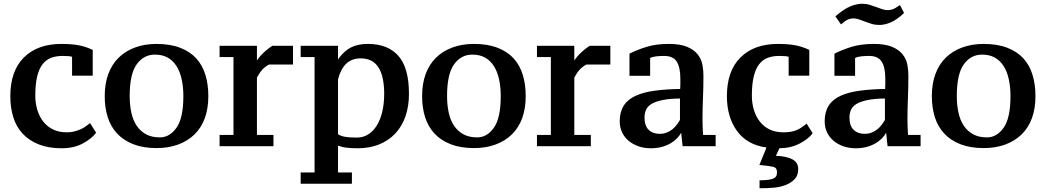

<svg xmlns="http://www.w3.org/2000/svg" viewBox="-20 -774 5572 1023"><path d="M492 -67Q470 -36 422 -10Q374 16 308 16Q239 16 187 -4.5Q135 -25 101 -61.5Q67 -98 51 -149Q35 -200 35 -262Q35 -396 107.5 -468Q180 -540 307 -540Q363 -540 401 -532.5Q439 -525 474 -508V-371H364V-471Q355 -476 314 -476Q279 -476 252.5 -466Q226 -456 207 -432Q188 -408 178 -366.5Q168 -325 168 -264Q168 -224 179 -188Q190 -152 211 -125.5Q232 -99 263 -84Q294 -69 336 -69Q358 -69 375 -73.5Q392 -78 405.5 -83.5Q419 -89 429 -95.5Q439 -102 460 -118Z M538 -262Q538 -328 557 -379.5Q576 -431 612 -466.5Q648 -502 699.5 -521Q751 -540 814 -540Q887 -540 940 -519.5Q993 -499 1026 -462.5Q1059 -426 1074.5 -375Q1090 -324 1090 -262Q1090 -196 1071.5 -145Q1053 -94 1017 -58.5Q981 -23 929.5 -4Q878 15 814 15Q743 15 690.5 -5.5Q638 -26 604 -62.5Q570 -99 554 -149.5Q538 -200 538 -262ZM671 -262Q671 -214 680 -173Q689 -132 709 -103Q729 -74 759 -58Q789 -42 832 -42Q884 -42 920.5 -93.5Q957 -145 957 -262Q957 -310 948 -351.5Q939 -393 920 -422.5Q901 -452 873 -467.5Q845 -483 805 -483Q746 -483 708.5 -431.5Q671 -380 671 -262Z M1413 -430Q1394 -420 1379.5 -405Q1365 -390 1349 -361V-55H1437V5H1150V-55H1224V-470H1150V-530H1349V-429H1336Q1350 -458 1374 -483Q1398 -508 1431 -530H1541V-430Z M1855 205H1582V145H1656V-470H1582V-530H1781V-425H1764Q1785 -474 1827.5 -507Q1870 -540 1941 -540Q2046 -540 2102.5 -476.5Q2159 -413 2159 -274Q2159 -208 2140.5 -154.5Q2122 -101 2086.5 -63Q2051 -25 2000 -4.5Q1949 16 1886 16Q1866 16 1849.5 15Q1833 14 1819.5 12Q1806 10 1792.5 5.5Q1779 1 1781 2V145H1855ZM1902 -463Q1854 -463 1824.5 -434.5Q1795 -406 1781 -351V-59Q1796 -49 1818.5 -45Q1841 -41 1881 -41Q1914 -41 1940.5 -57Q1967 -73 1986.5 -103.5Q2006 -134 2016.5 -177.5Q2027 -221 2027 -274Q2027 -317 2020 -352.5Q2013 -388 1998 -412.5Q1983 -437 1959.5 -450Q1936 -463 1902 -463Z M2229 -262Q2229 -328 2248 -379.5Q2267 -431 2303 -466.5Q2339 -502 2390.5 -521Q2442 -540 2505 -540Q2578 -540 2631 -519.5Q2684 -499 2717 -462.5Q2750 -426 2765.5 -375Q2781 -324 2781 -262Q2781 -196 2762.5 -145Q2744 -94 2708 -58.5Q2672 -23 2620.5 -4Q2569 15 2505 15Q2434 15 2381.5 -5.5Q2329 -26 2295 -62.5Q2261 -99 2245 -149.5Q2229 -200 2229 -262ZM2362 -262Q2362 -214 2371 -173Q2380 -132 2400 -103Q2420 -74 2450 -58Q2480 -42 2523 -42Q2575 -42 2611.5 -93.5Q2648 -145 2648 -262Q2648 -310 2639 -351.5Q2630 -393 2611 -422.5Q2592 -452 2564 -467.5Q2536 -483 2496 -483Q2437 -483 2399.5 -431.5Q2362 -380 2362 -262Z M3104 -430Q3085 -420 3070.5 -405Q3056 -390 3040 -361V-55H3128V5H2841V-55H2915V-470H2841V-530H3040V-429H3027Q3041 -458 3065 -483Q3089 -508 3122 -530H3232V-430Z M3723 -139Q3723 -116 3724 -92.5Q3725 -69 3726 -55H3793V5H3617L3607 -90H3620Q3616 -75 3602 -55Q3588 -35 3566 -19Q3544 -3 3514 6.5Q3484 16 3448 16Q3411 16 3380.5 5Q3350 -6 3328 -25Q3306 -44 3294 -70Q3282 -96 3282 -128Q3282 -177 3303 -210.5Q3324 -244 3366.5 -263.5Q3409 -283 3470.5 -291Q3532 -299 3604 -300Q3605 -311 3605 -325.5Q3605 -340 3605 -354Q3605 -416 3585.5 -446Q3566 -476 3519 -476Q3500 -476 3478.5 -474Q3457 -472 3444 -465V-370H3334V-488Q3375 -509 3425.5 -524.5Q3476 -540 3544 -540Q3604 -540 3641 -524.5Q3678 -509 3697.5 -484Q3717 -459 3722.5 -429.5Q3728 -400 3728 -371Q3728 -308 3725.5 -250.5Q3723 -193 3723 -139ZM3494 -61Q3515 -61 3532 -67.5Q3549 -74 3562.5 -85Q3576 -96 3586 -109.5Q3596 -123 3603 -135V-249Q3550 -249 3511 -241Q3472 -233 3451 -220Q3430 -207 3422 -188.5Q3414 -170 3414 -148Q3414 -104 3436 -82.5Q3458 -61 3494 -61Z M4310 -64Q4287 -33 4239.5 -8.5Q4192 16 4129 16H4133L4114 56Q4169 58 4201 74.5Q4233 91 4233 127Q4233 160 4214.5 180Q4196 200 4166.5 211.5Q4137 223 4103 226Q4069 229 4027 229V187Q4057 186 4073 184Q4089 182 4099 178Q4109 174 4114.5 166.5Q4120 159 4120 143Q4120 120 4100.5 115Q4081 110 4026 105L4064 12Q3961 -2 3907 -76Q3853 -150 3853 -262Q3853 -396 3925.5 -468Q3998 -540 4125 -540Q4181 -540 4219 -532.5Q4257 -525 4292 -508V-371H4182V-471Q4173 -476 4132 -476Q4097 -476 4070.5 -466Q4044 -456 4025 -432Q4006 -408 3996 -366.5Q3986 -325 3986 -264Q3986 -224 3997 -188Q4008 -152 4029 -125.5Q4050 -99 4081 -84Q4112 -69 4154 -69Q4177 -69 4194 -72Q4211 -75 4224 -80.5Q4237 -86 4247 -92.5Q4257 -99 4278 -115Z M4815 -139Q4815 -116 4816 -92.5Q4817 -69 4818 -55H4885V5H4709L4699 -90H4712Q4708 -75 4694 -55Q4680 -35 4658 -19Q4636 -3 4606 6.5Q4576 16 4540 16Q4503 16 4472.5 5Q4442 -6 4420 -25Q4398 -44 4386 -70Q4374 -96 4374 -128Q4374 -177 4395 -210.5Q4416 -244 4458.5 -263.5Q4501 -283 4562.5 -291Q4624 -299 4696 -300Q4697 -311 4697 -325.5Q4697 -340 4697 -354Q4697 -416 4677.5 -446Q4658 -476 4611 -476Q4592 -476 4570.5 -474Q4549 -472 4536 -465V-370H4426V-488Q4467 -509 4517.5 -524.5Q4568 -540 4636 -540Q4696 -540 4733 -524.5Q4770 -509 4789.5 -484Q4809 -459 4814.5 -429.5Q4820 -400 4820 -371Q4820 -308 4817.5 -250.5Q4815 -193 4815 -139ZM4586 -61Q4607 -61 4624 -67.5Q4641 -74 4654.5 -85Q4668 -96 4678 -109.5Q4688 -123 4695 -135V-249Q4642 -249 4603 -241Q4564 -233 4543 -220Q4522 -207 4514 -188.5Q4506 -170 4506 -148Q4506 -104 4528 -82.5Q4550 -61 4586 -61ZM4797 -705Q4758 -668 4725.5 -654.5Q4693 -641 4665 -641Q4643 -641 4623.5 -647Q4604 -653 4587 -659.5Q4570 -666 4555.5 -671Q4541 -676 4526 -676Q4515 -676 4501.5 -671.5Q4488 -667 4461 -644L4431 -687Q4476 -726 4510.5 -740Q4545 -754 4574 -754Q4596 -754 4615 -748Q4634 -742 4650 -736Q4666 -730 4680.5 -725Q4695 -720 4710 -720Q4722 -720 4735 -724Q4748 -728 4775 -747Z M4945 -262Q4945 -328 4964 -379.5Q4983 -431 5019 -466.5Q5055 -502 5106.5 -521Q5158 -540 5221 -540Q5294 -540 5347 -519.5Q5400 -499 5433 -462.5Q5466 -426 5481.5 -375Q5497 -324 5497 -262Q5497 -196 5478.5 -145Q5460 -94 5424 -58.5Q5388 -23 5336.5 -4Q5285 15 5221 15Q5150 15 5097.5 -5.5Q5045 -26 5011 -62.5Q4977 -99 4961 -149.5Q4945 -200 4945 -262ZM5078 -262Q5078 -214 5087 -173Q5096 -132 5116 -103Q5136 -74 5166 -58Q5196 -42 5239 -42Q5291 -42 5327.5 -93.5Q5364 -145 5364 -262Q5364 -310 5355 -351.5Q5346 -393 5327 -422.5Q5308 -452 5280 -467.5Q5252 -483 5212 -483Q5153 -483 5115.5 -431.5Q5078 -380 5078 -262Z"/></svg>

Font: PT Serif Caption
Style: Semibold
Weight: 600
Designer: A.Korolkova, O.Umpeleva, V.Yefimov
Foundry: ParaType Ltd
Version: Version 1.00;May 2, 2020;FontCreator 12.0.0.2544 64-bit